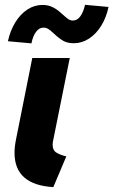

<svg xmlns="http://www.w3.org/2000/svg" viewBox="-20 -765 468 793"><path d="M40 -133.8Q40 -158.7 45.9 -188L113.3 -525.4H268.1L198.2 -178.2Q197.3 -174.3 197.3 -167Q197.3 -144 213.6 -134.3Q230 -124.5 253.9 -119.1L200.2 7.8Q40 -1.5 40 -133.8ZM155.3 -744.6Q174.3 -744.6 189.5 -738.8Q204.6 -732.9 215.1 -725.1Q225.6 -717.3 239.7 -704.6Q253.4 -691.9 262.2 -686Q271 -680.2 281.2 -680.2Q299.3 -680.2 312 -698Q324.7 -715.8 331.1 -745.1L428.2 -736.3Q419.4 -693.4 398.4 -659.2Q377.4 -625 347.9 -605.7Q318.4 -586.4 284.7 -586.4Q258.3 -586.4 240.7 -596.7Q223.1 -606.9 203.6 -625.5Q189.5 -638.7 180.2 -644.8Q170.9 -650.9 159.7 -650.9Q141.6 -650.9 128.7 -633.3Q115.7 -615.7 109.9 -585.9L12.7 -594.7Q22 -638.2 43 -672.4Q64 -706.5 93 -725.6Q122.1 -744.6 155.3 -744.6Z"/></svg>

Font: Reddit Sans Vanilla ExtraBold
Style: Italic
Weight: 800
Italic angle: -11.25°
Designer: Stephen Hutchings
Version: Version 1.013